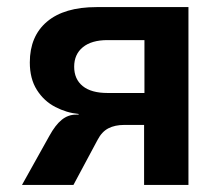

<svg xmlns="http://www.w3.org/2000/svg" viewBox="-20 -521 632 541"><path d="M42 0 119 -138Q136 -169 154 -183.5Q172 -198 194 -198H202L201 -200Q168 -203 136 -219.5Q104 -236 84 -267.5Q64 -299 64 -345Q64 -419 112.5 -460Q161 -501 252 -501H511V0H386V-169H330Q304 -169 285.5 -159.5Q267 -150 255 -127L187 0ZM283 -259H387V-408H283Q238 -408 213.5 -388Q189 -368 189 -333Q189 -298 213 -278.5Q237 -259 283 -259Z"/></svg>

Font: Nunito Sans 7pt SemiCondensed
Style: Bold
Weight: 700
Width: 4
Designer: Vernon Adams
Foundry: Vernon Adams
Version: Version 3.101;gftools[0.9.27]